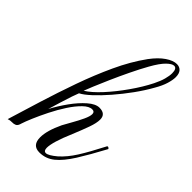

<svg xmlns="http://www.w3.org/2000/svg" viewBox="-206 -723 794 794"><g transform="rotate(45 191.0 -325.5)"><path d="M190 5Q148 5 148 -42Q148 -81 176 -140Q185 -157 198.5 -180.5Q212 -204 222.5 -226.5Q233 -249 233 -262Q233 -276 219 -276Q201 -276 180 -255.5Q159 -235 138.5 -203.5Q118 -172 100.5 -137Q83 -102 70.5 -72.5Q58 -43 53 -27Q49 -11 40.5 -7Q32 -3 21.5 -3.5Q11 -4 0 0Q21 -69 45 -146.5Q69 -224 97 -303Q125 -382 158.5 -454.5Q192 -527 234 -585Q260 -620 286.5 -638Q313 -656 334 -656Q350 -656 359.5 -645.5Q369 -635 369 -614Q369 -598 362 -574.5Q355 -551 338 -522Q318 -486 290.5 -448Q263 -410 233.5 -376Q204 -342 177.5 -317.5Q151 -293 133 -284Q130 -277 122 -254Q114 -231 105.5 -202.5Q97 -174 89 -148Q108 -184 133.5 -219.5Q159 -255 186 -278.5Q213 -302 235 -302Q272 -302 272 -269Q272 -249 261 -218Q250 -187 233 -146Q215 -104 206.5 -75.5Q198 -47 198 -31Q198 -12 211 -12Q225 -12 256 -38Q285 -64 310 -103.5Q335 -143 370 -211Q372 -213 373 -213Q376 -213 379.5 -210Q383 -207 381 -205Q344 -136 314.5 -89Q285 -42 256 -18.5Q227 5 190 5ZM139 -305Q167 -322 201.5 -359.5Q236 -397 269 -444Q302 -491 323 -533Q336 -559 341.5 -579.5Q347 -600 347 -615Q347 -643 331 -643Q319 -643 300.5 -625Q282 -607 259 -566Q240 -532 220.5 -491.5Q201 -451 184 -412.5Q167 -374 155 -345Q143 -316 139 -305Z"/></g></svg>

Font: Mea Culpa
Style: Regular
Weight: 400
Designer: Robert E. Leuschke
Foundry: Robert E. Leuschke
Version: Version 1.010; ttfautohint (v1.8.3)